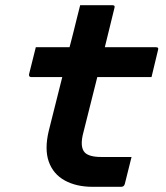

<svg xmlns="http://www.w3.org/2000/svg" viewBox="-20 -720 640 740"><path d="M487 -115Q480 -88 474 -63Q468 -38 461 -11Q458 0 447 0H337Q274 0 229.5 -24.5Q185 -49 168 -97Q151 -145 168 -216Q181 -268 194 -319.5Q207 -371 220 -423H100Q95 -423 93 -426.5Q91 -430 92 -434Q99 -462 105 -486Q111 -510 118 -538H248Q252 -553 256 -568.5Q260 -584 264 -600Q270 -626 276.5 -650.5Q283 -675 289 -700H413Q425 -700 421 -689Q412 -651 402.5 -613.5Q393 -576 384 -538H581Q593 -538 589 -527Q582 -499 576.5 -475Q571 -451 564 -423H355Q342 -370 328.5 -317.5Q315 -265 302 -212Q286 -154 307 -132Q324 -115 370 -115Z"/></svg>

Font: Recursive Mn Lnr St
Style: Bold Italic
Weight: 700
Italic angle: -15°
Monospace: yes
Version: Version 1.079;hotconv 1.0.112;makeotfexe 2.5.65598; ttfautoh